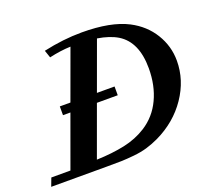

<svg xmlns="http://www.w3.org/2000/svg" viewBox="-143 -820 1044 964"><g transform="rotate(-20 379.0 -338.0)"><path d="M-25.9 0 -9.3 -43.9H92.8L192.4 -317.9H152.8V-364.7H209.5L305.7 -628.4Q251 -626.5 191.4 -612.8L177.7 -652.8Q283.7 -676.3 382.8 -676.3Q537.6 -676.3 627.4 -629.9Q701.7 -591.3 742.7 -524.4Q783.7 -457.5 783.7 -379.9Q783.7 -276.4 721.9 -185.5Q660.2 -94.7 554.2 -43.9Q521 -28.3 488.8 -18.8Q456.5 -9.3 417 -5.4Q377.4 -1.5 349.1 -0.7Q320.8 0 266.1 0ZM445.3 -317.9H334L236.3 -49.8Q320.3 -52.7 385.7 -66.7Q451.2 -80.6 504.4 -114.3Q570.3 -156.2 604.2 -228.3Q638.2 -300.3 638.2 -392.1Q638.2 -532.7 551.8 -585.9Q509.8 -611.3 444.8 -621.6L351.1 -364.7H445.3Z"/></g></svg>

Font: Elstob 6pt
Style: Italic
Weight: 700
Italic angle: -20°
Designer: Peter S. Baker
Version: Version 1.015